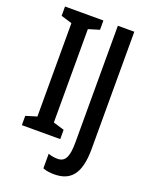

<svg xmlns="http://www.w3.org/2000/svg" viewBox="-166 -801 850 1086"><g transform="rotate(20 259.0 -257.5)"><path d="M263 0V-56L197 -76V-638L263 -658V-714H32V-658L98 -638V-76L32 -56V0ZM298 199C395 199 449 145 449 -9V-714H350V-13C350 78 331 110 286 110C265 110 246 106 230 100V188C250 196 273 199 298 199Z"/></g></svg>

Font: Noto Sans Lao ExtraCondensed Medium
Style: Regular
Weight: 500
Width: 2
Designer: Monotype Design Team
Foundry: Monotype Imaging Inc.
Version: Version 2.003